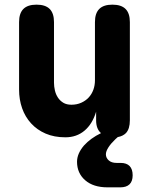

<svg xmlns="http://www.w3.org/2000/svg" viewBox="-20 -580 640 825"><path d="M498 120Q524 120 537 133.5Q550 147 550 173Q550 199 536.5 212Q523 225 497 225H442Q381 225 346 194.5Q311 164 311 115Q311 80 341 45Q369 14 414 -8Q393 -26 393 -63V-100Q377 -47 343 -18.5Q309 10 261 10Q213 10 176 -6Q139 -22 113.5 -50Q88 -78 75 -115Q62 -152 62 -195V-485Q62 -523 80.5 -541.5Q99 -560 137 -560Q175 -560 193.5 -541.5Q212 -523 212 -485V-225Q212 -208 216 -191Q220 -174 229 -160.5Q238 -147 252 -138.5Q266 -130 287 -130Q310 -130 329 -138.5Q348 -147 361 -161Q374 -175 381 -194Q388 -213 388 -235V-485Q388 -523 406.5 -541.5Q425 -560 463 -560Q501 -560 519.5 -541.5Q538 -523 538 -485V-63Q538 -26 521 -8Q508 5 486 9L476 18Q457 36 446 53Q435 70 435 83Q435 98 447 109Q459 120 481 120Z"/></svg>

Font: Maple Mono ExtraBold
Style: Regular
Weight: 800
Monospace: yes
Designer: subframe7536
Version: Version 7.000